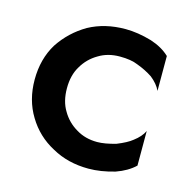

<svg xmlns="http://www.w3.org/2000/svg" viewBox="-78 -549 641 638"><g transform="rotate(15 242.0 -230.0)"><path d="M160 -154Q141 -185 141 -230Q141 -275 160 -306Q179 -339 212 -358Q243 -377 284 -377Q323 -377 346 -367Q376 -356 400 -340Q424 -321 434 -299V-419Q409 -443 369 -456Q321 -470 279 -470Q208 -470 153 -440Q98 -408 63 -355Q30 -301 30 -230Q30 -160 63 -106Q96 -51 153 -21Q208 10 279 10Q321 10 369 -4Q409 -18 434 -42V-161Q424 -140 400 -122Q383 -108 348 -94Q310 -83 284 -83Q243 -83 212 -102Q179 -121 160 -154Z"/></g></svg>

Font: NM-font
Style: Medium
Weight: 500
Designer: ""
Foundry: ""
Version: ""